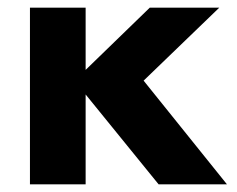

<svg xmlns="http://www.w3.org/2000/svg" viewBox="-20 -480 617 500"><path d="M370 -460H551L354 -270L571 0H393L203 -234V0H58V-460H203V-298Z"/></svg>

Font: renner_700bold
Style: Bold
Weight: 700
Version: Version 003.000 ; ttfautohint (v0.97) -l 8 -r 50 -G 200 -x 1